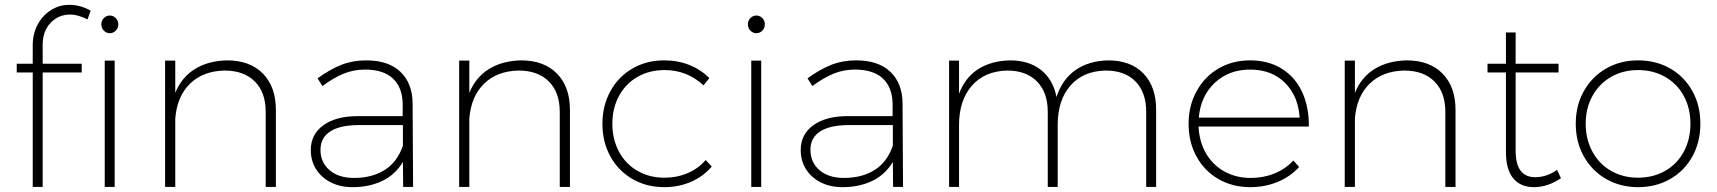

<svg xmlns="http://www.w3.org/2000/svg" viewBox="-20 -771 7081 792"><path d="M156 -587V-508H317V-472H156V0H115V-472H49V-508H115V-583Q115 -632 135.5 -670Q156 -708 190.5 -729.5Q225 -751 265 -751Q312 -751 354 -727L341 -691Q301 -711 270 -711Q221 -711 188.5 -676.5Q156 -642 156 -587ZM412 -521H453V0H412ZM468 -671Q468 -655 457.5 -644.5Q447 -634 433 -634Q419 -634 408.5 -644.5Q398 -655 398 -671Q398 -686 408.5 -696.5Q419 -707 433 -707Q447 -707 457.5 -696.5Q468 -686 468 -671Z M1118 -318V0H1076V-310Q1076 -390 1031 -435Q986 -480 906 -480Q817 -478 763.5 -425.5Q710 -373 703 -282V0H661V-521H703V-388Q729 -452 783.5 -486Q838 -520 916 -522Q1011 -522 1064.5 -467.5Q1118 -413 1118 -318Z M1643 0 1642 -103Q1610 -50 1556.5 -24.5Q1503 1 1434 1Q1383 1 1344 -19Q1305 -39 1283.5 -73.5Q1262 -108 1262 -152Q1262 -217 1314 -254.5Q1366 -292 1456 -292H1641V-343Q1640 -410 1601 -447Q1562 -484 1485 -484Q1438 -484 1396 -466.5Q1354 -449 1310 -416L1290 -448Q1341 -485 1388 -503.5Q1435 -522 1491 -522Q1582 -522 1631.5 -475Q1681 -428 1682 -346L1684 0ZM1642 -170V-255H1460Q1383 -255 1342.5 -229Q1302 -203 1302 -153Q1302 -101 1339.5 -69Q1377 -37 1440 -37Q1515 -37 1567 -70Q1619 -103 1642 -170Z M2331 -318V0H2289V-310Q2289 -390 2244 -435Q2199 -480 2119 -480Q2030 -478 1976.5 -425.5Q1923 -373 1916 -282V0H1874V-521H1916V-388Q1942 -452 1996.5 -486Q2051 -520 2129 -522Q2224 -522 2277.5 -467.5Q2331 -413 2331 -318Z M2721 -482Q2659 -482 2610 -454Q2561 -426 2533.5 -375.5Q2506 -325 2506 -261Q2506 -196 2533.5 -145Q2561 -94 2610 -66Q2659 -38 2721 -38Q2773 -38 2817 -57Q2861 -76 2891 -111L2916 -84Q2881 -43 2830.5 -21Q2780 1 2720 1Q2647 1 2589 -32.5Q2531 -66 2498 -125.5Q2465 -185 2465 -260Q2465 -335 2498 -395Q2531 -455 2589 -488.5Q2647 -522 2720 -522Q2776 -522 2823.5 -503Q2871 -484 2906 -449L2882 -419Q2814 -482 2721 -482Z M3079 -521H3120V0H3079ZM3135 -671Q3135 -655 3124.5 -644.5Q3114 -634 3100 -634Q3086 -634 3075.5 -644.5Q3065 -655 3065 -671Q3065 -686 3075.5 -696.5Q3086 -707 3100 -707Q3114 -707 3124.5 -696.5Q3135 -686 3135 -671Z M3664 0 3663 -103Q3631 -50 3577.5 -24.5Q3524 1 3455 1Q3404 1 3365 -19Q3326 -39 3304.5 -73.5Q3283 -108 3283 -152Q3283 -217 3335 -254.5Q3387 -292 3477 -292H3662V-343Q3661 -410 3622 -447Q3583 -484 3506 -484Q3459 -484 3417 -466.5Q3375 -449 3331 -416L3311 -448Q3362 -485 3409 -503.5Q3456 -522 3512 -522Q3603 -522 3652.5 -475Q3702 -428 3703 -346L3705 0ZM3663 -170V-255H3481Q3404 -255 3363.5 -229Q3323 -203 3323 -153Q3323 -101 3360.5 -69Q3398 -37 3461 -37Q3536 -37 3588 -70Q3640 -103 3663 -170Z M4749 -318V0H4708V-310Q4708 -390 4664 -435Q4620 -480 4541 -480Q4448 -478 4395.5 -418Q4343 -358 4343 -255V0H4302V-310Q4302 -390 4257.5 -435Q4213 -480 4135 -480Q4042 -478 3989 -417.5Q3936 -357 3936 -255V0H3895V-521H3936V-384Q3961 -451 4014.5 -485.5Q4068 -520 4146 -522Q4224 -522 4274 -482.5Q4324 -443 4338 -371Q4362 -444 4416.5 -482Q4471 -520 4551 -522Q4644 -522 4696.5 -468Q4749 -414 4749 -318Z M5379 -249H4924Q4927 -186 4955 -138Q4983 -90 5031 -63.5Q5079 -37 5139 -37Q5192 -37 5237.5 -55.5Q5283 -74 5315 -109L5339 -82Q5302 -42 5250 -20.5Q5198 1 5137 1Q5064 1 5006 -32.5Q4948 -66 4915.5 -125.5Q4883 -185 4883 -260Q4883 -335 4916 -395Q4949 -455 5006.5 -488.5Q5064 -522 5137 -522Q5212 -522 5267.5 -487.5Q5323 -453 5351.5 -391Q5380 -329 5379 -249ZM5341 -286Q5335 -376 5280 -430Q5225 -484 5137 -484Q5049 -484 4991 -429.5Q4933 -375 4925 -286Z M5984 -318V0H5942V-310Q5942 -390 5897 -435Q5852 -480 5772 -480Q5683 -478 5629.5 -425.5Q5576 -373 5569 -282V0H5527V-521H5569V-388Q5595 -452 5649.5 -486Q5704 -520 5782 -522Q5877 -522 5930.5 -467.5Q5984 -413 5984 -318Z M6419 -36Q6364 1 6308 1Q6252 1 6222 -35.5Q6192 -72 6192 -144V-472H6116V-508H6192V-637H6232V-508H6409V-472H6232V-149Q6232 -40 6313 -40Q6359 -40 6403 -70Z M6994 -261Q6994 -185 6961 -125.5Q6928 -66 6869.5 -32.5Q6811 1 6737 1Q6664 1 6605.5 -32.5Q6547 -66 6513.5 -125.5Q6480 -185 6480 -261Q6480 -336 6513.5 -395.5Q6547 -455 6605.5 -488.5Q6664 -522 6737 -522Q6811 -522 6869.5 -488.5Q6928 -455 6961 -395.5Q6994 -336 6994 -261ZM6521 -261Q6521 -196 6549 -145Q6577 -94 6626 -66Q6675 -38 6737 -38Q6799 -38 6848.5 -66Q6898 -94 6925.5 -145Q6953 -196 6953 -261Q6953 -325 6925.5 -375.5Q6898 -426 6848.5 -454Q6799 -482 6737 -482Q6675 -482 6626 -454Q6577 -426 6549 -375.5Q6521 -325 6521 -261Z"/></svg>

Font: Argentum Sans ExtraLight
Style: Regular
Weight: 275
Designer: Julieta Ulanovsky (Modified by Cristiano Sobral)
Foundry: Julieta Ulanovsky
Version: Version 1.000; ttfautohint (v1.5.65-e2d9)